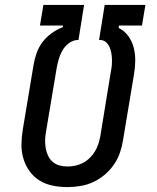

<svg xmlns="http://www.w3.org/2000/svg" viewBox="-20 -755 640 783"><path d="M255 8Q224 8 194.5 2Q165 -4 141 -19Q117 -34 100.5 -57Q84 -80 75.5 -108Q67 -136 67.5 -166.5Q68 -197 73 -227L117 -491Q121 -515 129.5 -539Q138 -563 153.5 -583.5Q169 -604 190.5 -619.5Q212 -635 236 -644L237 -651H143L157 -735H323L300 -592H296Q277 -591 260.5 -578.5Q244 -566 234.5 -549Q225 -532 219.5 -513.5Q214 -495 211 -477L167 -214Q164 -197 164 -180Q164 -163 167 -147.5Q170 -132 177 -118Q184 -104 196 -94Q208 -84 223.5 -80Q239 -76 256 -76Q271 -76 287.5 -79.5Q304 -83 319 -91Q334 -99 346 -111Q358 -123 367 -137.5Q376 -152 381 -167.5Q386 -183 389 -199L432 -463Q435 -476 436 -489.5Q437 -503 436.5 -516Q436 -529 433.5 -541.5Q431 -554 425.5 -565.5Q420 -577 410.5 -584.5Q401 -592 387 -592H384L407 -735H573L559 -651H465L464 -641Q488 -629 503.5 -607.5Q519 -586 525.5 -560Q532 -534 531.5 -505.5Q531 -477 526 -449L482 -185Q478 -159 469.5 -133.5Q461 -108 445 -84.5Q429 -61 407 -42.5Q385 -24 360 -12.5Q335 -1 308 3.5Q281 8 255 8Z"/></svg>

Font: Iosevka Etoile Medium
Style: Italic
Weight: 500
Italic angle: -9°
Designer: Belleve Invis
Foundry: Belleve Invis
Version: Version 22.1.2; ttfautohint (v1.8.4)